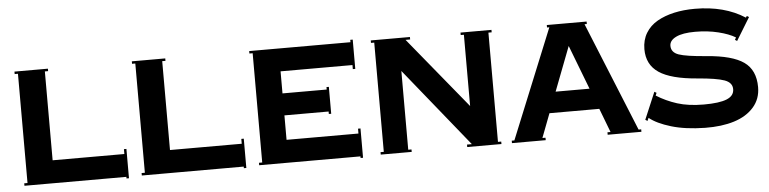

<svg xmlns="http://www.w3.org/2000/svg" viewBox="-45 -941 4701 1173"><g transform="rotate(-5 2306.0 -355.0)"><path d="M64.9 0V-15.1H85V-685.1H64.9V-700.2H270V-685.1H250V-140.1H689.9V-169.9H705.1V9.8H689.9V0Z M784.7 0V-15.1H804.7V-685.1H784.7V-700.2H989.7V-685.1H969.7V-140.1H1409.7V-169.9H1424.8V9.8H1409.7V0Z M1504.4 0V-15.1H1524.4V-685.1H1504.4V-700.2H2125.5V-714.8H2140.6V-535.2H2125.5V-560.1H1684.6V-424.8H1955.6V-439.9H1970.2V-274.9H1955.6V-290H1684.6V-140.1H2125.5V-169.9H2140.6V9.8H2125.5V0Z M2250 0V-15.1H2270V-685.1H2250V-700.2H2490.2V-685.1H2461.9L2819.8 -248V-685.1H2800.3V-700.2H2990.2V-685.1H2970.2V-15.1H2990.2V0H2780.3V-15.1H2810.1L2419.9 -498V-15.1H2439.9V0Z M3054.7 0V-15.1H3070.8L3343.8 -685.1H3329.6V-700.2H3573.7V-685.1H3559.6L3832.5 -15.1H3848.6V0H3641.6V-15.1H3660.6L3604.5 -162.1H3298.8L3242.7 -15.1H3261.7V0ZM3451.7 -561 3347.7 -290H3555.7Z M3948.7 -236.8 3961.4 -229 3954.6 -212.9Q4012.7 -176.3 4081.1 -154.5Q4149.4 -132.8 4243.7 -132.8Q4338.9 -132.8 4384.3 -151.4Q4429.7 -169.9 4429.7 -210.9Q4429.7 -251 4382.6 -268.1Q4335.4 -285.2 4217.8 -294.9Q4057.1 -307.6 3983.9 -356.7Q3910.6 -405.8 3910.6 -501Q3910.6 -557.1 3936.5 -599.9Q3962.4 -642.6 4007.8 -668.5Q4053.2 -694.3 4111.6 -707.3Q4169.9 -720.2 4238.8 -720.2Q4419.9 -720.2 4545.4 -639.2L4551.8 -648.9L4564.5 -641.1L4479.5 -502L4466.8 -509.8L4474.6 -523.9Q4435.1 -547.9 4369.9 -564Q4304.7 -580.1 4228.5 -580.1Q4151.4 -580.1 4111.1 -560.3Q4070.8 -540.5 4070.8 -507.8Q4070.8 -467.3 4116 -451.4Q4161.1 -435.5 4286.6 -425.8Q4442.4 -413.6 4512.5 -364.3Q4582.5 -314.9 4582.5 -210Q4582.5 -137.7 4538.1 -87.2Q4493.7 -36.6 4417.2 -12.7Q4340.8 11.2 4238.8 9.8Q4117.7 7.8 4031.5 -18.1Q3945.3 -43.9 3899.4 -81.1L3891.6 -63L3878.4 -70.8Z"/></g></svg>

Font: Copperplate CC
Style: Bold
Weight: 700
Designer: indestructible type*
Foundry: Cowboy Collective
Version: Version 1.000